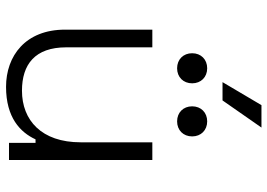

<svg xmlns="http://www.w3.org/2000/svg" viewBox="-148 -748 906 651"><g transform="rotate(90 305.5 -423.0)"><path d="M275 10C379 10 429 -38 453 -90H465V0H523V-486H463V-243C463 -110 388 -44 288 -44C199 -44 141 -88 141 -194V-486H81V-190C81 -56 170 10 275 10ZM161 -621C161 -591 182 -570 212 -570C242 -570 263 -591 263 -621C263 -651 242 -672 212 -672C182 -672 161 -651 161 -621ZM259 -724H321L413 -856H337ZM341 -621C341 -591 362 -570 392 -570C422 -570 443 -591 443 -621C443 -651 422 -672 392 -672C362 -672 341 -651 341 -621Z"/></g></svg>

Font: Meta Space Light
Style: Regular
Weight: 300
Designer: Meta Pool / Florian Karsten
Foundry: Meta Pool / Florian Karsten
Version: Version 2.000;Glyphs 3.1.1 (3137)